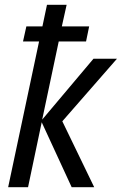

<svg xmlns="http://www.w3.org/2000/svg" viewBox="-20 -781 508 801"><path d="M143 -608H76L90 -671H157L176 -761H258L238 -671H352L339 -608H225L156 -282L370 -536H468L240 -275L373 0H279L154 -271L97 0H14Z"/></svg>

Font: Noto Sans UI Narrow
Style: Italic
Weight: 400
Width: 4
Italic angle: -12°
Designer: Monotype Design Team
Foundry: Monotype Imaging Inc.
Version: Version 1.001